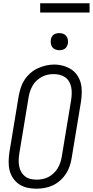

<svg xmlns="http://www.w3.org/2000/svg" viewBox="-20 -1138 564 1166"><path d="M201 8Q173 8 146 2Q119 -4 97 -18.5Q75 -33 60 -55Q45 -77 38.5 -102.5Q32 -128 32.5 -156.5Q33 -185 37 -213L94 -558Q99 -583 107 -607.5Q115 -632 129.5 -654Q144 -676 164.5 -694Q185 -712 209 -723Q233 -734 258 -740Q283 -746 309 -746Q337 -746 363.5 -738.5Q390 -731 412 -717Q434 -703 449 -681Q464 -659 470.5 -633Q477 -607 476.5 -578.5Q476 -550 472 -522L415 -177Q411 -152 402.5 -127.5Q394 -103 379.5 -81Q365 -59 344.5 -41Q324 -23 300 -12Q276 -1 250.5 3.5Q225 8 201 8ZM202 -47Q220 -47 238.5 -50.5Q257 -54 274 -63Q291 -72 305.5 -85.5Q320 -99 330 -115.5Q340 -132 346 -150Q352 -168 355 -186L412 -531Q415 -551 415.5 -570.5Q416 -590 412.5 -608Q409 -626 400 -642Q391 -658 376 -668.5Q361 -679 343 -683.5Q325 -688 305 -688Q287 -688 268.5 -684Q250 -680 233.5 -671Q217 -662 202.5 -648.5Q188 -635 178.5 -618.5Q169 -602 163 -584.5Q157 -567 154 -549L97 -204Q94 -184 93.5 -165Q93 -146 96.5 -128Q100 -110 109 -94Q118 -78 132 -67Q146 -56 164.5 -51.5Q183 -47 202 -47ZM340 -833Q328 -833 316.5 -837.5Q305 -842 298 -851Q291 -860 289 -872.5Q287 -885 289 -898Q290 -906 294.5 -914.5Q299 -923 306.5 -928Q314 -933 323 -935Q332 -937 340 -937Q353 -937 364.5 -932.5Q376 -928 383 -919Q390 -910 392 -897.5Q394 -885 392 -872Q390 -864 385.5 -855.5Q381 -847 373.5 -842Q366 -837 357.5 -835Q349 -833 340 -833ZM224 -1062V-1118H524V-1062Z"/></svg>

Font: Iosevka Curly Light Oblique
Style: Regular
Weight: 300
Italic angle: -9°
Monospace: yes
Designer: Belleve Invis
Foundry: Belleve Invis
Version: Version 11.1.0; ttfautohint (v1.8.3)